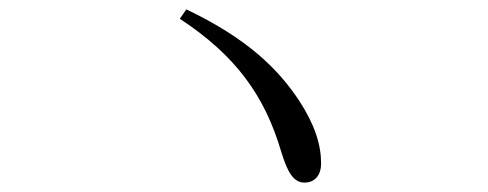

<svg xmlns="http://www.w3.org/2000/svg" viewBox="-20 -563 1040 409"><path d="M629 -174C648 -174 664 -187 664 -215C664 -254 651 -297 617 -349C573 -415 509 -480 377 -543L363 -523C482 -445 544 -359 579 -240C593 -194 606 -174 629 -174Z"/></svg>

Font: Source Han Serif CN Light
Style: Regular
Weight: 300
Designer: Ryoko NISHIZUKA 西塚涼子 (kana & ideographs); Frank Grießhammer (Latin, Greek & Cyrillic); Wenlong ZHANG 张文龙 (bopomofo); San
Foundry: Adobe
Version: Version 2.003;hotconv 1.1.1;makeotfexe 2.6.0